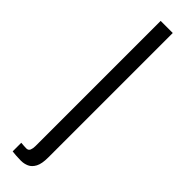

<svg xmlns="http://www.w3.org/2000/svg" viewBox="-291 -720 817 817"><g transform="rotate(45 117.0 -311.5)"><path d="M85.9 108.9Q70.3 108.9 55.4 107.7Q40.5 106.4 33.2 105.5V53.7Q40.5 54.2 48.3 54.9Q56.2 55.7 64.9 55.7Q77.6 55.7 81.8 45.4Q85.9 35.2 85.9 21.5V-732.4H158.7V16.6Q158.7 54.7 148.2 74.5Q137.7 94.2 121.1 101.6Q104.5 108.9 85.9 108.9Z"/></g></svg>

Font: Antonio Thin
Style: Regular
Weight: 250
Designer: Vernon Adams
Foundry: Vernon Adams
Version: Version 1.002